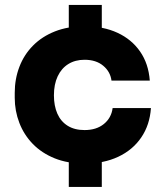

<svg xmlns="http://www.w3.org/2000/svg" viewBox="-20 -742 650 762"><path d="M316.2 -92.8Q248.8 -92.8 197.1 -113.6Q145.5 -134.5 110.2 -170.8Q75 -207 56.8 -254.4Q38.5 -301.8 38.5 -353.8V-373.8Q38.5 -428.5 56.9 -476.6Q75.2 -524.8 110.9 -560.9Q146.5 -597 198.1 -617.4Q249.8 -637.8 316.2 -637.8Q390.2 -637.8 446.4 -611.8Q502.5 -585.8 536 -537.5Q569.5 -489.2 574.5 -422H422.5Q417.8 -457.8 389.5 -481.2Q361.2 -504.8 315.5 -504.8Q278.5 -504.8 251.1 -487.8Q223.8 -470.8 208.9 -439.1Q194 -407.5 194 -363.8Q194 -322 207.6 -291Q221.2 -260 248.5 -242.9Q275.8 -225.8 315.5 -225.8Q362.5 -225.8 392.1 -249.8Q421.8 -273.8 427 -313H579Q574.5 -246.2 540.6 -196.5Q506.8 -146.8 449.2 -119.8Q391.8 -92.8 316.2 -92.8ZM253 0V-146H384V0ZM253 -576.5V-722.5H384V-576.5Z"/></svg>

Font: SVN-Sora Variable
Style: Regular
Weight: 400
Designer: Jonathan Barnbrook, Julián Moncada
Foundry: Barnbrook Fonts
Version: Version 2.000 - Viet hoa boi STYLEno.1 Fonts